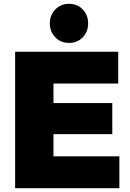

<svg xmlns="http://www.w3.org/2000/svg" viewBox="-20 -982 679 1002"><path d="M59 0V-712H259V0ZM221 0V-166H603V0ZM221 -282V-444H566V-282ZM221 -546V-712H597V-546ZM340 -758Q297 -758 268.5 -787.5Q240 -817 240 -860Q240 -903 268.5 -932.5Q297 -962 340 -962Q384 -962 412 -932.5Q440 -903 440 -860Q440 -817 412 -787.5Q384 -758 340 -758Z"/></svg>

Font: Outfit Thin Black
Style: Regular
Weight: 900
Version: Version 1.100;gftools[0.9.27]